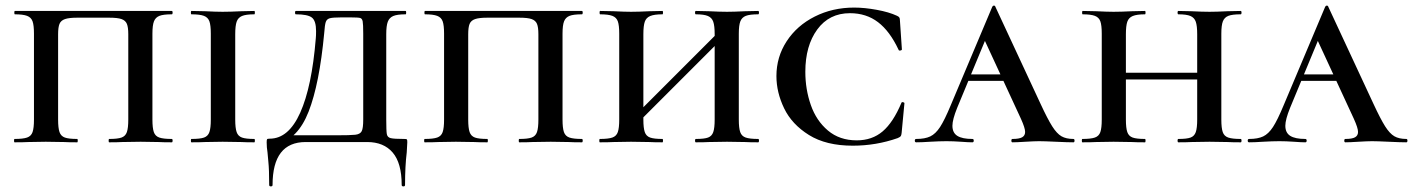

<svg xmlns="http://www.w3.org/2000/svg" viewBox="-20 -507 5034 684"><path d="M32 -12Q62 -12 76.5 -17Q91 -22 96 -36.5Q101 -51 101 -81V-387Q101 -417 96 -431Q91 -445 76.5 -450.5Q62 -456 33 -456Q31 -456 31 -462Q31 -468 33 -468H592Q595 -468 595 -462Q595 -456 592 -456Q562 -456 548 -450.5Q534 -445 528.5 -431Q523 -417 523 -387V-81Q523 -51 528 -36.5Q533 -22 547.5 -17Q562 -12 592 -12Q595 -12 595 -6Q595 0 592 0Q562 0 545 -1L481 -2L415 -1Q399 0 369 0Q367 0 367 -6Q367 -12 369 -12Q399 -12 413 -17Q427 -22 432 -36.5Q437 -51 437 -81V-385Q437 -410 432 -422Q427 -434 413 -439Q399 -444 369 -444H255Q226 -444 211.5 -439Q197 -434 192 -422Q187 -410 187 -385V-81Q187 -51 192 -36.5Q197 -22 211 -17Q225 -12 255 -12Q257 -12 257 -6Q257 0 255 0Q225 0 208 -1L143 -2L81 -1Q63 0 32 0Q30 0 30 -6Q30 -12 32 -12Z M886 -12Q888 -12 888 -6Q888 0 886 0Q856 0 839 -1L773 -2L711 -1Q693 0 662 0Q660 0 660 -6Q660 -12 662 -12Q693 -12 707 -17Q721 -22 726 -36.5Q731 -51 731 -81V-387Q731 -417 726 -431Q721 -445 706.5 -450.5Q692 -456 662 -456Q660 -456 660 -462Q660 -468 662 -468L711 -467Q749 -465 773 -465Q800 -465 840 -467L886 -468Q888 -468 888 -462Q888 -456 886 -456Q856 -456 842 -450Q828 -444 823 -429.5Q818 -415 818 -385V-81Q818 -51 823 -36.5Q828 -22 842 -17Q856 -12 886 -12Z M933 36Q930 18 930 0Q930 -9 931.5 -11Q933 -13 941 -13Q1008 -13 1049.5 -105.5Q1091 -198 1105 -370Q1106 -380 1106 -396Q1106 -433 1091 -444.5Q1076 -456 1034 -456Q1031 -456 1031 -462Q1031 -468 1034 -468H1425Q1427 -468 1427 -462Q1427 -456 1425 -456Q1395 -456 1381 -450Q1367 -444 1361.5 -429.5Q1356 -415 1356 -385V-81Q1356 -41 1358 -29.5Q1360 -18 1371.5 -15Q1383 -12 1420 -12Q1428 -12 1429.5 -10.5Q1431 -9 1431 0Q1431 8 1429 36Q1423 84 1423 152Q1423 157 1417 157Q1411 157 1411 152Q1411 74 1379 36.5Q1347 -1 1288 -1H1069Q951 -1 951 152Q951 157 945 157Q939 157 939 152Q939 97 936 69Q933 41 933 36ZM992 -25H1176Q1229 -25 1246 -27Q1263 -29 1268.5 -39.5Q1274 -50 1274 -81V-387Q1274 -421 1272 -431Q1270 -441 1263 -443Q1256 -445 1230 -445H1195Q1166 -445 1155 -442Q1144 -439 1140.5 -428.5Q1137 -418 1135 -389Q1118 -208 1079.5 -109.5Q1041 -11 967 6Z M1493 -12Q1523 -12 1537.5 -17Q1552 -22 1557 -36.5Q1562 -51 1562 -81V-387Q1562 -417 1557 -431Q1552 -445 1537.5 -450.5Q1523 -456 1494 -456Q1492 -456 1492 -462Q1492 -468 1494 -468H2053Q2056 -468 2056 -462Q2056 -456 2053 -456Q2023 -456 2009 -450.5Q1995 -445 1989.5 -431Q1984 -417 1984 -387V-81Q1984 -51 1989 -36.5Q1994 -22 2008.5 -17Q2023 -12 2053 -12Q2056 -12 2056 -6Q2056 0 2053 0Q2023 0 2006 -1L1942 -2L1876 -1Q1860 0 1830 0Q1828 0 1828 -6Q1828 -12 1830 -12Q1860 -12 1874 -17Q1888 -22 1893 -36.5Q1898 -51 1898 -81V-385Q1898 -410 1893 -422Q1888 -434 1874 -439Q1860 -444 1830 -444H1716Q1687 -444 1672.5 -439Q1658 -434 1653 -422Q1648 -410 1648 -385V-81Q1648 -51 1653 -36.5Q1658 -22 1672 -17Q1686 -12 1716 -12Q1718 -12 1718 -6Q1718 0 1716 0Q1686 0 1669 -1L1604 -2L1542 -1Q1524 0 1493 0Q1491 0 1491 -6Q1491 -12 1493 -12Z M2459 -456Q2456 -456 2456 -462Q2456 -468 2459 -468L2505 -467Q2545 -465 2570 -465Q2594 -465 2634 -467L2681 -468Q2684 -468 2684 -462Q2684 -456 2681 -456Q2651 -456 2637 -450.5Q2623 -445 2617.5 -431Q2612 -417 2612 -387V-81Q2612 -51 2617 -36.5Q2622 -22 2636.5 -17Q2651 -12 2681 -12Q2684 -12 2684 -6Q2684 0 2681 0Q2651 0 2634 -1L2570 -2L2506 -1Q2489 0 2459 0Q2456 0 2456 -6Q2456 -12 2459 -12Q2489 -12 2502.5 -17Q2516 -22 2521 -36.5Q2526 -51 2526 -81V-385Q2526 -415 2521 -429.5Q2516 -444 2502 -450Q2488 -456 2459 -456ZM2218 -71 2565 -418 2583 -400 2236 -53ZM2118 -456Q2116 -456 2116 -462Q2116 -468 2118 -468L2166 -467Q2206 -465 2228 -465Q2254 -465 2294 -467L2340 -468Q2342 -468 2342 -462Q2342 -456 2340 -456Q2311 -456 2296.5 -450Q2282 -444 2277 -429.5Q2272 -415 2272 -385V-81Q2272 -51 2277 -36.5Q2282 -22 2296 -17Q2310 -12 2340 -12Q2342 -12 2342 -6Q2342 0 2340 0Q2310 0 2293 -1L2228 -2L2166 -1Q2148 0 2117 0Q2115 0 2115 -6Q2115 -12 2117 -12Q2147 -12 2161.5 -17Q2176 -22 2181 -36.5Q2186 -51 2186 -81V-387Q2186 -417 2181 -431Q2176 -445 2161.5 -450.5Q2147 -456 2118 -456Z M3175 -451Q3182 -448 3184 -444.5Q3186 -441 3186 -434L3193 -331Q3193 -328 3187.5 -327Q3182 -326 3181 -330Q3150 -396 3108 -428Q3066 -460 3008 -460Q2934 -460 2891.5 -402Q2849 -344 2849 -251Q2849 -189 2868.5 -133Q2888 -77 2929.5 -42Q2971 -7 3032 -7Q3087 -7 3124.5 -39Q3162 -71 3191 -140Q3192 -144 3197 -143Q3202 -142 3202 -139L3192 -33Q3191 -25 3189 -22Q3187 -19 3178 -15Q3101 12 3018 12Q2923 12 2862 -26Q2801 -64 2773.5 -121Q2746 -178 2746 -236Q2746 -304 2782.5 -360Q2819 -416 2882.5 -448Q2946 -480 3023 -480Q3060 -480 3103.5 -472Q3147 -464 3175 -451Z M3430 -242H3613L3620 -219H3415ZM3804 0Q3784 0 3742 -2Q3700 -4 3682 -4Q3665 -4 3633 -2Q3601 0 3587 0Q3583 0 3583 -6Q3583 -12 3587 -12Q3611 -12 3621.5 -18Q3632 -24 3632 -37Q3632 -51 3617 -84L3482 -376L3519 -434L3390 -123Q3373 -81 3373 -59Q3373 -34 3390.5 -23Q3408 -12 3444 -12Q3449 -12 3449 -6Q3449 0 3444 0Q3430 0 3404 -2Q3376 -4 3352 -4Q3327 -4 3293 -2Q3263 0 3244 0Q3239 0 3239 -6Q3239 -12 3244 -12Q3275 -12 3294 -21Q3313 -30 3329 -54.5Q3345 -79 3367 -132L3515 -483Q3517 -487 3521 -487Q3525 -487 3526 -483L3687 -137Q3712 -83 3728.5 -57Q3745 -31 3761.5 -21.5Q3778 -12 3804 -12Q3808 -12 3808 -6Q3808 0 3804 0Z M4178 -456Q4175 -456 4175 -462Q4175 -468 4178 -468L4224 -467Q4264 -465 4289 -465Q4313 -465 4353 -467L4400 -468Q4403 -468 4403 -462Q4403 -456 4400 -456Q4370 -456 4356 -450.5Q4342 -445 4336.5 -431Q4331 -417 4331 -387V-81Q4331 -51 4336 -36.5Q4341 -22 4355.5 -17Q4370 -12 4400 -12Q4403 -12 4403 -6Q4403 0 4400 0Q4370 0 4353 -1L4289 -2L4225 -1Q4208 0 4178 0Q4175 0 4175 -6Q4175 -12 4178 -12Q4208 -12 4221.5 -17Q4235 -22 4240 -36.5Q4245 -51 4245 -81V-385Q4245 -415 4240 -429.5Q4235 -444 4221 -450Q4207 -456 4178 -456ZM3945 -248H4284V-224H3945ZM3837 -456Q3835 -456 3835 -462Q3835 -468 3837 -468L3885 -467Q3925 -465 3947 -465Q3973 -465 4013 -467L4059 -468Q4061 -468 4061 -462Q4061 -456 4059 -456Q4030 -456 4015.5 -450Q4001 -444 3996 -429.5Q3991 -415 3991 -385V-81Q3991 -51 3996 -36.5Q4001 -22 4015 -17Q4029 -12 4059 -12Q4061 -12 4061 -6Q4061 0 4059 0Q4029 0 4012 -1L3947 -2L3885 -1Q3867 0 3836 0Q3834 0 3834 -6Q3834 -12 3836 -12Q3866 -12 3880.5 -17Q3895 -22 3900 -36.5Q3905 -51 3905 -81V-387Q3905 -417 3900 -431Q3895 -445 3880.5 -450.5Q3866 -456 3837 -456Z M4616 -242H4799L4806 -219H4601ZM4990 0Q4970 0 4928 -2Q4886 -4 4868 -4Q4851 -4 4819 -2Q4787 0 4773 0Q4769 0 4769 -6Q4769 -12 4773 -12Q4797 -12 4807.5 -18Q4818 -24 4818 -37Q4818 -51 4803 -84L4668 -376L4705 -434L4576 -123Q4559 -81 4559 -59Q4559 -34 4576.5 -23Q4594 -12 4630 -12Q4635 -12 4635 -6Q4635 0 4630 0Q4616 0 4590 -2Q4562 -4 4538 -4Q4513 -4 4479 -2Q4449 0 4430 0Q4425 0 4425 -6Q4425 -12 4430 -12Q4461 -12 4480 -21Q4499 -30 4515 -54.5Q4531 -79 4553 -132L4701 -483Q4703 -487 4707 -487Q4711 -487 4712 -483L4873 -137Q4898 -83 4914.5 -57Q4931 -31 4947.5 -21.5Q4964 -12 4990 -12Q4994 -12 4994 -6Q4994 0 4990 0Z"/></svg>

Font: Cormorant SC SemiBold
Style: Regular
Weight: 600
Designer: Christian Thalmann (Catharsis Fonts)
Foundry: Catharsis Fonts
Version: Version 4.000